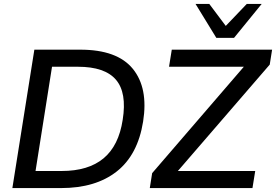

<svg xmlns="http://www.w3.org/2000/svg" viewBox="-20 -958 1406 978"><path d="M43 0ZM43 0 155 -705H389Q577 -705 656.5 -607.5Q736 -510 709 -339Q682 -169 574.5 -84.5Q467 0 291 0ZM161 -87H294Q430 -87 507.5 -151.5Q585 -216 605 -348Q627 -486 570.5 -552Q514 -618 377 -618H245ZM743 0ZM743 0 755 -76 1222 -618H841L855 -705H1366L1354 -629L886 -87H1280L1266 0ZM1082 -765 976 -938H1046L1130 -826L1237 -938H1313L1172 -765Z"/></svg>

Font: Winston Medium
Style: Italic
Weight: 500
Italic angle: -9°
Designer: Original fonts by Vernon Adams / Changes by Cristiano Sobral
Foundry: Original fonts by Vernon Adams / Changes by Cristiano Sobral
Version: Version 2.503;July 17, 2020;FontCreator 13.0.0.2655 64-bit